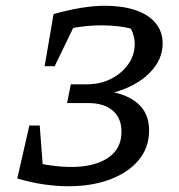

<svg xmlns="http://www.w3.org/2000/svg" viewBox="-20 -639 622 667"><path d="M40 -19 71 -81Q116 -70 155 -64.5Q194 -59 227 -59Q308 -59 355 -90.5Q402 -122 402 -181Q402 -229 371.5 -255Q341 -281 286 -281H213L226 -346H280Q329 -346 366.5 -365.5Q404 -385 426 -416.5Q448 -448 448 -486Q448 -506 441 -525Q434 -544 419 -563L448 -536Q397 -551 334 -551Q297 -551 256.5 -545.5Q216 -540 174 -529L166 -590Q215 -604 260.5 -611.5Q306 -619 345 -619Q405 -619 450 -604Q495 -589 520 -559.5Q545 -530 545 -488Q545 -431 499.5 -385.5Q454 -340 377 -318Q437 -304 467.5 -271Q498 -238 498 -186Q498 -126 461.5 -82.5Q425 -39 362 -15.5Q299 8 218 8Q177 8 132 1.5Q87 -5 40 -19ZM82 -203H118L132 -19H40ZM135 -409 166 -590 258 -591 170 -409Z"/></svg>

Font: Piazzolla Thin Medium
Style: Italic
Weight: 500
Italic angle: -11.3°
Version: Version 2.005